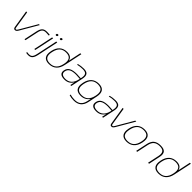

<svg xmlns="http://www.w3.org/2000/svg" viewBox="455 -2556 4612 4612"><g transform="rotate(45 2761.5 -250.0)"><path d="M138 -500 209 -56C216 -9 230 9 262 9C300 9 319 -16 343 -56L602 -500H570L316 -65C296 -31 286 -21 268 -21C253 -21 245 -29 240 -65L171 -500Z M842 -480C867 -480 906 -478 932 -474L938 -502C906 -507 871 -509 838 -509C731 -509 681 -464 653 -334L582 0H615L686 -334C712 -456 755 -480 842 -480Z M1021 -500 915 0H948L1054 -500ZM1035 -624C1031 -608 1039 -597 1058 -597C1077 -597 1088 -607 1093 -624V-625C1096 -642 1088 -652 1070 -652C1051 -652 1038 -642 1035 -625Z M1175 -625V-624C1171 -607 1180 -597 1199 -597C1218 -597 1228 -608 1233 -624V-625C1236 -642 1229 -652 1211 -652C1191 -652 1179 -641 1175 -625ZM841 202C863 207 886 210 914 210C1006 210 1053 165 1081 35L1194 -500H1161L1048 34C1022 156 984 181 911 181C893 181 868 179 847 174Z M1237 -256 1235 -244C1201 -84 1258 9 1414 9C1572 9 1669 -84 1703 -244L1802 -710H1769L1702 -394H1699C1680 -471 1622 -509 1523 -509C1368 -509 1271 -416 1237 -256ZM1268 -246 1270 -254C1302 -403 1379 -481 1518 -481C1658 -481 1704 -403 1672 -254L1670 -246C1639 -97 1560 -19 1420 -19C1281 -19 1237 -97 1268 -246Z M2092 -509C2032 -509 1966 -501 1912 -486L1907 -459C1965 -474 2025 -481 2079 -481C2188 -481 2233 -443 2206 -313L2201 -292C2137 -298 2090 -300 2067 -300C1887 -300 1804 -248 1782 -145C1761 -48 1811 9 1939 9C2038 9 2104 -25 2159 -108H2162L2139 0H2171L2236 -308C2267 -453 2218 -509 2092 -509ZM1814 -143C1834 -235 1910 -273 2061 -273C2097 -273 2146 -270 2195 -265L2190 -241C2159 -93 2070 -19 1949 -19C1834 -19 1799 -71 1814 -143Z M2316 -256 2314 -244C2280 -84 2337 9 2492 9C2590 9 2665 -29 2717 -106H2720L2701 -17C2672 117 2597 179 2465 179C2411 179 2355 172 2306 157L2300 184C2345 199 2403 207 2460 207C2611 207 2703 129 2734 -18L2784 -256C2818 -416 2761 -509 2603 -509C2447 -509 2350 -416 2316 -256ZM2347 -246 2349 -254C2381 -403 2458 -481 2597 -481C2737 -481 2783 -403 2751 -254L2749 -246C2718 -97 2639 -19 2499 -19C2360 -19 2316 -97 2347 -246Z M3171 -509C3111 -509 3045 -501 2991 -486L2986 -459C3044 -474 3104 -481 3158 -481C3267 -481 3312 -443 3285 -313L3280 -292C3216 -298 3169 -300 3146 -300C2966 -300 2883 -248 2861 -145C2840 -48 2890 9 3018 9C3117 9 3183 -25 3238 -108H3241L3218 0H3250L3315 -308C3346 -453 3297 -509 3171 -509ZM2893 -143C2913 -235 2989 -273 3140 -273C3176 -273 3225 -270 3274 -265L3269 -241C3238 -93 3149 -19 3028 -19C2913 -19 2878 -71 2893 -143Z M3416 -500 3487 -56C3494 -9 3508 9 3540 9C3578 9 3597 -16 3621 -56L3880 -500H3848L3594 -65C3574 -31 3564 -21 3546 -21C3531 -21 3523 -29 3518 -65L3449 -500Z M3872 -256 3870 -244C3836 -84 3894 9 4050 9C4206 9 4304 -84 4338 -244L4340 -256C4374 -416 4316 -509 4160 -509C4004 -509 3906 -416 3872 -256ZM3903 -246 3905 -254C3937 -403 4014 -481 4154 -481C4293 -481 4339 -403 4307 -254L4305 -246C4274 -97 4195 -19 4056 -19C3916 -19 3872 -97 3903 -246Z M4439 -295 4376 0H4409L4471 -291C4499 -424 4570 -481 4697 -481C4823 -481 4869 -424 4841 -291L4779 0H4813L4876 -295C4907 -444 4851 -509 4703 -509C4553 -509 4470 -444 4439 -295Z M4958 -256 4956 -244C4922 -84 4979 9 5135 9C5293 9 5390 -84 5424 -244L5523 -710H5490L5423 -394H5420C5401 -471 5343 -509 5244 -509C5089 -509 4992 -416 4958 -256ZM4989 -246 4991 -254C5023 -403 5100 -481 5239 -481C5379 -481 5425 -403 5393 -254L5391 -246C5360 -97 5281 -19 5141 -19C5002 -19 4958 -97 4989 -246Z"/></g></svg>

Font: LT Wave Text Thin Italic
Style: Regular
Weight: 100
Designer: Daniel Lyons
Version: Version 2.5 (Glyphs App)